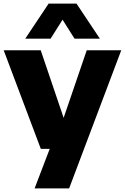

<svg xmlns="http://www.w3.org/2000/svg" viewBox="-24 -828 694 1068"><path d="M203 0 -3.5 -548.5H202.5L330 -172.5L458.5 -548.5H650.5L360.5 220H168.5L252.5 0ZM116.5 -613 246.5 -808H401.5L531.5 -613H390.5L324 -718.5L257.5 -613Z"/></svg>

Font: Encode Sans SmExp XBd
Style: Regular
Weight: 800
Width: 6
Designer: Multiple Designers
Foundry: Impallari Type
Version: Version 3.002; ttfautohint (v1.8.3) -l 8 -r 50 -G 200 -x 14 